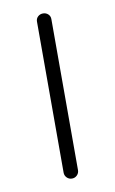

<svg xmlns="http://www.w3.org/2000/svg" viewBox="-69 -581 378 631"><g transform="rotate(-10 120.0 -265.5)"><path d="M96 -14V-518Q96 -528 103 -534.5Q110 -541 120 -541Q130 -541 137 -534.5Q144 -528 144 -518V-14Q144 -4 137 3Q130 10 120 10Q110 10 103 3Q96 -4 96 -14Z"/></g></svg>

Font: Hoogli
Style: Regular
Weight: 400
Designer: Anand Singh Naorem
Foundry: Brand New Type
Version: Version 1.00 b007